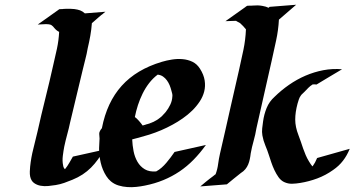

<svg xmlns="http://www.w3.org/2000/svg" viewBox="-20 -767 1486 805"><path d="M203.1 -493.7Q211.4 -528.8 218.8 -563Q226.1 -597.2 228 -633.3Q216.8 -638.7 207.5 -649.9Q205.1 -653.3 202.4 -656Q199.7 -658.7 196.3 -661.1L192.9 -663.1L185.1 -665Q173.3 -666.5 161.6 -665.3Q149.9 -664.1 138.2 -664.1L227.5 -727.5H226.1Q224.6 -727.5 225.3 -727.5Q226.1 -727.5 228 -728L229 -728.5Q231.4 -728.5 235.6 -728.8Q239.7 -729 243.2 -729Q243.7 -729 243.9 -729.2Q244.1 -729.5 244.6 -729.5Q247.1 -729.5 249.8 -729.7Q252.4 -730 254.9 -730Q263.7 -730.5 273.2 -730.2Q282.7 -730 292 -729Q306.2 -727.1 316.2 -723.4Q326.2 -719.7 335.9 -710.9L421.9 -717.8Q418.5 -715.3 415.5 -712.6Q412.6 -710 409.7 -707.5L404.8 -704.1L404.3 -703.6Q398.9 -699.7 395 -695.8Q388.2 -690.4 381.3 -683.8Q374.5 -677.2 367.7 -671.9L365.2 -669.9Q363.3 -643.1 358.6 -616.9Q354 -590.8 347.7 -564.5Q343.8 -541 337.6 -517.8Q331.5 -494.6 326.2 -471.7Q313.5 -417 300 -362.5Q286.6 -308.1 273.9 -253.4Q268.6 -228 261.7 -203.1Q254.9 -178.2 249.5 -152.8Q246.1 -135.3 243.4 -113.8Q240.7 -92.3 244.6 -73.7Q246.1 -63 252.4 -57.6Q262.7 -70.3 271 -85Q279.3 -99.6 285.6 -110.4L417 -139.6Q404.3 -117.7 390.9 -98.9Q377.4 -80.1 361.6 -64.2Q345.7 -48.3 326.4 -35.6Q307.1 -22.9 283.2 -13.2Q266.6 -6.3 249.3 -0.2Q231.9 5.9 213.9 8.8Q199.7 11.2 182.6 12.9Q165.5 14.6 149.9 11.7Q134.3 8.8 122.3 0Q110.4 -8.8 106.4 -27.3Q104.5 -37.1 105 -48.1Q105.5 -59.1 106.4 -68.8Q110.4 -106.9 119.6 -142.6Q128.9 -178.2 137.2 -214.8Q152.8 -285.2 170.2 -354.5Q187.5 -423.8 203.1 -493.7Z M396 -206.1Q396 -211.9 399.2 -218Q402.3 -224.1 407.2 -229.5Q428.2 -338.4 490.2 -407.2Q552.2 -476.1 658.7 -507.8Q678.2 -513.7 700.9 -517.3Q723.6 -521 745.6 -519Q767.6 -517.1 786.6 -508.1Q805.7 -499 818.4 -479Q834.5 -453.6 838.1 -429.7Q841.8 -405.8 836.2 -383.5Q830.6 -361.3 817.1 -341.1Q803.7 -320.8 785.6 -303.2Q767.6 -285.6 746.3 -270.8Q725.1 -255.9 704.1 -244.6Q657.2 -218.8 606 -202.6L570.8 -192.4Q565.4 -190.9 560.8 -189.5Q556.2 -188 550.8 -187L534.2 -182.6Q535.2 -158.2 540 -133.3Q544.9 -108.4 556.4 -88.6Q567.9 -68.8 586.9 -57.4Q606 -45.9 634.8 -48.3Q647 -54.7 657.7 -64.2Q668.5 -73.7 677.7 -84.7Q687 -95.7 695.6 -107.2Q704.1 -118.7 711.9 -129.9L843.3 -159.2Q818.8 -125 791.5 -97.2Q764.2 -69.3 732.7 -48.1Q701.2 -26.9 665 -12Q628.9 2.9 586.9 11.2Q570.3 14.6 551.5 16.6Q532.7 18.6 513.9 17.3Q495.1 16.1 477.3 10.7Q459.5 5.4 445.3 -6.3Q434.1 -15.6 425.8 -28.6Q417.5 -41.5 411.6 -55.7Q405.8 -69.8 402.3 -84.7Q398.9 -99.6 397 -113.8Q395 -130.9 395.5 -146.2Q396 -161.6 397 -178.2Q397.9 -185.5 397 -192.4Q396 -199.2 396 -206.1ZM641.1 -454.1Q620.6 -438.5 605 -418.2Q589.4 -397.9 577.9 -374.5Q566.4 -351.1 558.3 -326.2Q550.3 -301.3 545.4 -276.4Q548.8 -274.4 553.2 -270Q557.6 -265.6 562.5 -260.3Q567.4 -254.9 571.5 -249.5Q575.7 -244.1 578.1 -240.7L592.8 -245.1Q591.8 -245.1 593 -245.4Q594.2 -245.6 596.7 -246.3Q599.1 -247.1 601.8 -247.8Q604.5 -248.5 606 -249Q614.7 -252 624 -256.3Q625 -256.8 628.4 -258.8Q631.8 -260.7 633.8 -261.7Q636.2 -262.7 638.2 -264.2Q640.1 -265.6 642.6 -267.1Q652.3 -273.9 659.9 -281.2Q667.5 -288.6 674.8 -297.4Q686 -311.5 693.8 -327.9Q701.7 -344.2 702.6 -362.3Q703.6 -368.2 701.9 -374.8Q700.2 -381.3 698.7 -386.7Q695.8 -398.4 691.2 -409.7Q686.5 -420.9 679.7 -430.2Q672.9 -439.5 663.6 -446Q654.3 -452.6 641.1 -454.1ZM610.4 -249Q611.3 -249 614.3 -250Q615.2 -250.5 616.7 -250.7Q618.2 -251 617.2 -251ZM583.5 -238.3Q585.9 -237.3 587.6 -237.3Q589.4 -237.3 587.4 -237.8ZM556.2 -188.5Q555.2 -188 555.9 -188.2Q556.6 -188.5 558.1 -189Q557.6 -189 557.1 -188.7Q556.6 -188.5 556.2 -188.5ZM649.9 -268.1Q649.4 -268.1 649.4 -267.6Q652.3 -269 649.9 -268.1Z M1221.7 -747.1 1149.4 -684.6Q1147 -640.1 1137.7 -597.4Q1128.4 -554.7 1118.7 -510.7Q1102.5 -439.9 1086.9 -370.1Q1071.3 -300.3 1055.2 -229.5Q1050.8 -202.6 1043.5 -176.8Q1036.1 -150.9 1031.2 -124Q1029.8 -111.3 1027.3 -99.6Q1024.9 -87.9 1020.5 -77.4Q1016.1 -66.9 1008.8 -57.9Q1001.5 -48.8 989.7 -41.5L987.3 -39.6Q973.1 -28.3 959.2 -17.1Q945.3 -5.9 931.2 5.9L819.8 14.6Q822.3 12.7 828.9 7.1Q835.4 1.5 843.5 -5.1Q851.6 -11.7 859.4 -17.8Q867.2 -23.9 872.1 -27.3Q875 -30.3 878.9 -32.7Q881.3 -35.2 883.8 -36.1Q891.6 -56.6 894.5 -79.1Q897.5 -101.6 902.3 -122.6Q914.1 -171.9 924.8 -220.7Q935.5 -269.5 946.8 -318.4L981.9 -472.2Q991.7 -515.6 1000.5 -557.6Q1009.3 -599.6 1011.2 -644Q1005.4 -650.9 999.8 -657.2Q994.1 -663.6 987.3 -669.4Q986.8 -669.9 984.4 -671.4Q981.9 -672.9 979 -674.3Q976.1 -675.8 973.4 -677.2Q970.7 -678.7 969.7 -679.7Q958.5 -679.7 947.5 -679Q936.5 -678.2 925.3 -678.2L1014.2 -741.2H1009.3Q1007.3 -741.2 1009.5 -741.5Q1011.7 -741.7 1015.1 -741.7L1016.1 -742.7Q1019 -742.7 1024.7 -743.2Q1030.3 -743.7 1031.2 -743.2Q1033.7 -743.2 1035.9 -743.4Q1038.1 -743.7 1040.5 -743.7Q1050.8 -744.6 1060.5 -744.4Q1070.3 -744.1 1080.6 -742.2Q1095.7 -739.7 1106 -734.4L1110.4 -738.3ZM1446.3 -143.1Q1435.1 -115.2 1418.2 -93.3Q1401.4 -71.3 1376.5 -54.2Q1345.7 -32.2 1310.5 -19Q1275.4 -5.9 1238.8 0Q1221.7 2.9 1204.6 3.4Q1187.5 3.9 1170.9 -3.9Q1157.7 -10.3 1147.9 -23.9Q1138.2 -37.6 1130.6 -53.7Q1123 -69.8 1117.4 -86.4Q1111.8 -103 1107.9 -115.2Q1101.1 -136.7 1092.5 -157Q1084 -177.2 1080.1 -199.2Q1077.6 -213.9 1079.3 -228.8Q1081.1 -243.7 1083 -257.8Q1086.9 -287.1 1097.9 -314.2Q1108.9 -341.3 1131.3 -361.3Q1159.2 -388.7 1191.9 -411.4Q1224.6 -434.1 1260.7 -449.7Q1296.9 -465.3 1335.7 -472.7Q1374.5 -480 1414.1 -476.6Q1387.2 -460.9 1360.6 -444.8Q1334 -428.7 1307.1 -412.6Q1303.2 -413.1 1299.1 -413.3Q1294.9 -413.6 1291 -413.1Q1281.2 -407.2 1272.9 -398.9Q1264.6 -390.6 1256.8 -382.3L1244.1 -370.1L1241.2 -366.2Q1235.8 -358.9 1232.9 -349.9Q1230 -340.8 1227.5 -332.5Q1217.8 -296.4 1217.8 -265.6Q1217.8 -234.9 1231.4 -200.2Q1236.8 -186.5 1241.5 -172.4Q1246.1 -158.2 1251 -144.3Q1255.9 -130.4 1261.7 -116.7Q1267.6 -103 1275.4 -90.3Q1278.3 -85.4 1282.2 -79.6Q1286.1 -73.7 1290.5 -69.3Q1301.8 -85 1309.6 -104.5ZM1308.1 -60.1Q1307.1 -60.1 1306.6 -60.3Q1306.2 -60.5 1305.7 -60.5Q1306.2 -60.1 1308.1 -60.1ZM1241.2 -367.2V-366.7Z"/></svg>

Font: Autopia Bold Italic
Style: Bold Italic
Weight: 700
Italic angle: -104°
Designer: Antoine Gelgon
Foundry: Antoine Gelgon
Version: V.1.0